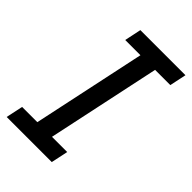

<svg xmlns="http://www.w3.org/2000/svg" viewBox="-227 -754 832 832"><g transform="rotate(45 189.0 -338.0)"><path d="M255.9 0H-20.5L-3.9 -78.1H89.4L200.2 -599.1H106.9L123 -675.8H399.4L383.3 -599.1H290L179.2 -78.1H272.5Z"/></g></svg>

Font: Cadman
Style: Italic
Weight: 400
Italic angle: -12°
Designer: Paul James MIller
Foundry: High-Logic / Made with FontCreator
Version: Version 2.114;March 28, 2021;FontCreator 13.0.0.2683 64-bit